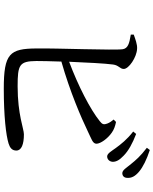

<svg xmlns="http://www.w3.org/2000/svg" viewBox="84 -912 831 1040"><g transform="rotate(90 500.0 -391.5)"><path d="M781 -603C799 -578 810 -558 825 -556C842 -555 855 -568 856 -586C856 -606 846 -623 823 -645C797 -671 757 -693 705 -713L692 -697C736 -663 761 -630 781 -603ZM868 -685C889 -660 900 -639 917 -638C933 -638 943 -648 943 -666C944 -688 935 -707 909 -729C884 -750 844 -770 792 -787L780 -771C826 -736 848 -710 868 -685ZM627 -591C634 -583 644 -570 649 -556C656 -538 653 -529 636 -516C573 -465 445 -399 314 -350C318 -443 323 -544 329 -588C333 -619 353 -625 353 -646C353 -673 290 -716 244 -718C220 -720 190 -708 167 -700V-684C217 -676 241 -668 246 -641C253 -599 240 -278 242 -173C243 -28 269 4 460 4C609 4 712 -8 757 -22C779 -29 795 -40 795 -64C795 -92 761 -105 707 -105C677 -105 601 -71 447 -71C330 -71 311 -80 310 -173C310 -199 311 -250 313 -308C478 -355 616 -415 693 -452C731 -471 758 -477 758 -498C758 -520 730 -559 698 -581C681 -593 664 -599 640 -604Z"/></g></svg>

Font: Noto Serif TC Medium
Style: Regular
Weight: 500
Designer: Ryoko NISHIZUKA 西塚涼子 (kana & ideographs); Frank Grießhammer (Latin, Greek & Cyrillic); Wenlong ZHANG 张文龙 (bopomofo); San
Foundry: Adobe
Version: Version 2.001;hotconv 1.1.0;makeotfexe 2.6.0